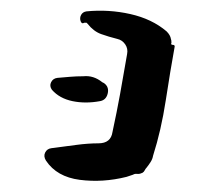

<svg xmlns="http://www.w3.org/2000/svg" viewBox="-20 -345 405 355"><path d="M303 -259Q295 -215 286.5 -159.5Q278 -104 263 -57Q262 -51 258.5 -45.5Q255 -40 251 -35Q249 -33 247.5 -30Q246 -27 244 -26Q243 -25 242 -25Q238 -23 233.5 -23.5Q229 -24 226 -22Q223 -21 220 -20Q217 -19 214 -18Q170 -7 127.5 -12.5Q85 -18 65 -48Q60 -56 63.5 -63Q67 -70 75 -71Q98 -74 120.5 -77Q143 -80 162 -80Q185 -80 188 -101Q196 -138 202 -171Q208 -204 215 -245Q217 -255 211.5 -263Q206 -271 197 -273Q181 -277 167 -282Q153 -287 142 -301Q141 -302 141 -302Q141 -302 140 -303Q140 -303 136 -303Q131 -300 129 -306Q127 -312 130 -317.5Q133 -323 140 -324Q181 -328 221 -319Q261 -310 288 -287Q295 -280 296 -273Q297 -271 297 -266Q295 -262 300 -262Q303 -262 303 -259ZM174 -190Q182 -183 179 -171.5Q176 -160 165 -158Q138 -153 114 -158Q90 -163 76 -179Q71 -186 74.5 -193Q78 -200 86 -201Q98 -202 109.5 -203Q121 -204 134 -204Q153 -206 169 -193Q171 -192 172 -191.5Q173 -191 174 -190Z"/></svg>

Font: Slackside One
Style: Regular
Weight: 400
Version: Version 1.000